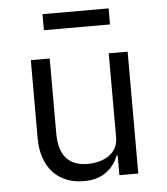

<svg xmlns="http://www.w3.org/2000/svg" viewBox="-52 -751 704 810"><g transform="rotate(-5 300.0 -346.5)"><path d="M422 0H502V-516H422V-158C422 -90 358 -59 294 -59C214 -59 172 -104 172 -199V-516H92V-185C92 -60 163 12 271 12C356 12 397 -33 418 -84H422ZM158 -637H438V-705H158Z"/></g></svg>

Font: IBM Mono
Style: Regular
Weight: 400
Monospace: yes
Designer: Mike Abbink, Paul van der Laan, Pieter van Rosmalen
Foundry: Bold Monday
Version: Version 2.3